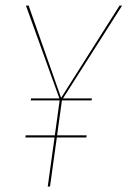

<svg xmlns="http://www.w3.org/2000/svg" viewBox="-20 -681 466 701"><path d="M425.8 -660.6 210 -321.8H315.4L314.5 -314.5H206.1L188.5 -187H296.4L295.4 -179.2H187.5L162.6 0H154.3L179.2 -179.2H72.8L73.7 -187H180.2L197.8 -314.5H92.3L93.3 -321.8H196.8L74.7 -660.6H84.5L203.1 -323.7L416.5 -660.6Z"/></svg>

Font: Fira Sans Compressed Eight
Style: Italic
Weight: 100
Width: 3
Italic angle: -8°
Designer: Carrois Corporate & Edenspiekermann AG
Foundry: Carrois Corporate GbR & Edenspiekermann AG
Version: Version 4.203;PS 004.203;hotconv 1.0.88;makeotf.lib2.5.64775